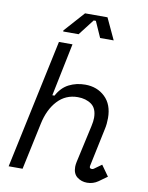

<svg xmlns="http://www.w3.org/2000/svg" viewBox="-97 -961 806 1045"><g transform="rotate(10 306.0 -439.0)"><path d="M457 14Q426 14 402.5 -4Q379 -22 379 -60Q379 -71 382 -86L428 -294Q431 -308 432.5 -319Q434 -330 434 -340Q434 -392 403.5 -414Q373 -436 328 -436Q261 -436 216 -387.5Q171 -339 154 -258L99 0H22L174 -714H249L189 -422H201Q226 -469 266.5 -489.5Q307 -510 356 -510Q422 -510 465.5 -468.5Q509 -427 509 -352Q509 -337 507.5 -321Q506 -305 502 -288L458 -79Q455 -64 471 -64Q477 -64 483 -69L522 -97L564 -38L518 -5Q491 14 457 14ZM187 -774V-780L287 -892H411L466 -774H391L352 -862H340L272 -774Z"/></g></svg>

Font: Space Mono
Style: Italic
Weight: 400
Italic angle: -12°
Monospace: yes
Designer: Colophon Foundry + Benjamin Critton
Foundry: Colophon Foundry & Benjamin Critton
Version: Version 1.003; ttfautohint (v1.8.4.7-5d5b)